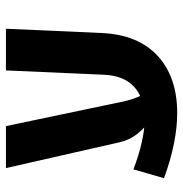

<svg xmlns="http://www.w3.org/2000/svg" viewBox="-4 -622 644 677"><g transform="rotate(-90 318.5 -283.0)"><path d="M259 19.3Q156.2 19.3 29.2 -27.2L60.3 -135Q112 -115.3 156.3 -105.5Q200.6 -95.6 237.5 -95.1Q309.5 -95.1 350.4 -131.7Q391.3 -168.4 394 -239.5L409.2 -584.6H556.2L541.1 -246.9Q535.3 -118 460.2 -49.3Q385.1 19.3 259 19.3ZM64.8 -584.6H212.8L299.7 -170.2Q306.2 -141.1 316 -118.2Q325.8 -95.3 345.2 -77.1L234.4 -77.7Q210.3 -90.7 187.1 -119.3Q163.9 -147.9 155.7 -184.5Z"/></g></svg>

Font: Heebo
Style: Regular
Weight: 400
Designer: Oded Ezer
Foundry: Ezer Type House
Version: Version 3.100